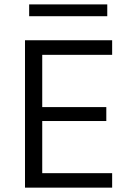

<svg xmlns="http://www.w3.org/2000/svg" viewBox="-20 -861 567 881"><path d="M113.8 -840.8V-786.6H472.2V-840.8ZM173.8 -66.4V-305.7H467.8V-369.6H173.8V-609.4H494.6V-676.3H94.7V0H494.6V-66.4Z"/></svg>

Font: Estedad Regular
Style: Regular
Weight: 400
Designer: Amin Abedi
Version: Version 7.3